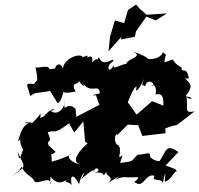

<svg xmlns="http://www.w3.org/2000/svg" viewBox="-20 -794 878 846"><path d="M752 -49 710 -65 766 -124C710 -164 713 -128 683 -84C640 -86 642 -118 641 -90C644 -135 636 -114 586 -112C554 -81 573 -84 509 -76C527 -132 520 -100 505 -103C523 -179 469 -145 511 -152C476 -150 485 -215 498 -200L543 -245L589 -242L607 -195L710 -207L708 -228L736 -238L761 -244L838 -304C785 -290 812 -325 801 -370C811 -350 849 -361 798 -370C831 -416 827 -423 781 -460C781 -460 792 -443 812 -449C802 -508 780 -466 780 -496C717 -533 769 -542 705 -519C706 -564 722 -542 698 -564C688 -537 648 -527 607 -538C656 -514 639 -545 567 -566C616 -543 539 -537 535 -510C555 -488 555 -511 552 -502C542 -537 461 -467 484 -513C459 -458 443 -505 478 -523C488 -551 436 -489 416 -542C390 -505 427 -557 385 -519C398 -571 346 -527 362 -536C378 -565 343 -533 342 -546C318 -560 257 -528 258 -491C239 -540 205 -477 237 -496C175 -478 166 -505 192 -479C217 -519 131 -487 136 -499C153 -422 139 -445 131 -424C83 -428 101 -423 113 -371L133 -383L201 -393L234 -339C252 -343 266 -412 257 -389C272 -382 295 -387 313 -391C283 -448 348 -404 320 -459C321 -432 371 -390 339 -434C380 -372 416 -432 420 -383C365 -371 403 -374 403 -374L418 -332L316 -279L313 -314C270 -355 259 -282 265 -349C270 -332 240 -277 203 -306C236 -308 214 -331 171 -279C140 -274 154 -257 159 -286C155 -302 170 -298 123 -253C77 -262 82 -238 126 -261C72 -241 74 -211 59 -171C96 -199 48 -193 82 -135C67 -99 67 -74 57 -127C89 -51 103 -68 32 -19C95 -58 47 -26 75 -59C91 -27 108 -24 128 -3C133 31 196 -22 203 12C194 36 206 -6 201 -17C241 31 259 1 287 -5C240 13 299 1 299 32C285 -15 297 -41 329 18C332 -18 371 -64 338 -5C418 -72 383 -33 393 -39C404 -69 434 -38 393 -33C464 -41 416 6 457 -49C424 -18 495 -20 456 12C499 -14 518 -28 489 -3C526 -19 528 -11 560 -13C570 -10 612 -23 572 7C614 43 619 -34 661 -19C643 11 703 -14 696 18C710 -44 710 -45 706 7C740 -3 750 -51 762 -36ZM194 -154C183 -182 215 -156 190 -211C230 -226 208 -194 285 -251C288 -243 293 -236 307 -210L347 -259L355 -170L366 -162C333 -135 292 -84 329 -71C304 -72 261 -108 296 -115C215 -75 202 -89 208 -73C208 -150 196 -95 225 -125ZM695 -331 650 -348 582 -289 536 -353 496 -291C517 -325 548 -306 539 -333C565 -401 579 -417 582 -411C572 -376 597 -405 616 -450C602 -412 605 -423 620 -414C628 -455 674 -422 647 -414C659 -431 673 -404 665 -378C714 -389 694 -327 702 -331L680 -328ZM544 -750 527 -692 486 -704 465 -632 458 -568 516 -633 512 -620 574 -632 580 -657 625 -721 666 -704 716 -735 626 -729 594 -757 580 -774Z"/></svg>

Font: Asimov Aggro
Style: CondIt
Weight: 500
Designer: Google
Version: Version 2.000980; 2014